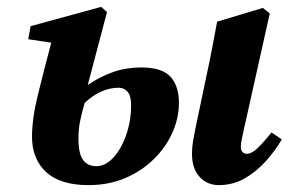

<svg xmlns="http://www.w3.org/2000/svg" viewBox="-20 -523 839 558"><path d="M616 15Q582 15 560 -9Q538 -33 538 -76Q538 -96 541 -112.5Q544 -129 548 -150L582 -312Q590 -348 597 -385.5Q604 -423 611 -460L744 -500L764 -484L687 -139Q684 -126 682 -115Q680 -104 680 -96Q680 -86 685 -81Q690 -76 697 -76Q711 -76 727.5 -91.5Q744 -107 769 -138L799 -118Q780 -85 752.5 -54.5Q725 -24 691 -4.5Q657 15 616 15ZM208 -121Q208 -76 221.5 -58Q235 -40 260 -40Q286 -40 309 -64.5Q332 -89 346.5 -130Q361 -171 361 -218Q361 -244 351 -256Q341 -268 325 -268Q300 -268 275.5 -257.5Q251 -247 226 -224Q219 -199 213.5 -174.5Q208 -150 208 -121ZM237 15Q155 15 114 -23Q73 -61 73 -126Q73 -178 90.5 -249Q108 -320 129 -399L62 -409L69 -447L274 -503L291 -488L235 -276Q270 -300 308.5 -313.5Q347 -327 390 -327Q451 -327 475.5 -300Q500 -273 500 -224Q500 -180 481 -137.5Q462 -95 427 -60.5Q392 -26 344 -5.5Q296 15 237 15Z"/></svg>

Font: Source Serif Pro
Style: Bold Italic
Weight: 700
Italic angle: -12°
Designer: Frank Grießhammer
Foundry: Adobe Systems Incorporated
Version: Version 3.001;hotconv 1.0.111;makeotfexe 2.5.65597